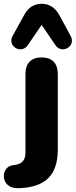

<svg xmlns="http://www.w3.org/2000/svg" viewBox="-76 -803 398 1010"><path d="M21 187C165 183 228 117 228 -18V-414C228 -470 198 -501 143 -501C88 -501 58 -470 58 -414V-1C58 42 38 62 -7 66C-74 72 -79 190 21 187ZM296 -613 237 -722C216 -761 185 -783 143 -783C101 -783 70 -761 50 -722L-10 -613C-39 -559 37 -516 70 -565L143 -672L216 -565C249 -516 325 -559 296 -613Z"/></svg>

Font: SN Pro Heavy
Style: Regular
Weight: 800
Designer: Tobias Whetton
Foundry: Supernotes
Version: Version 1.001;Glyphs 3.2 (3249)